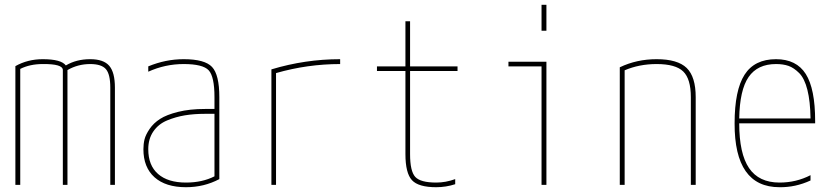

<svg xmlns="http://www.w3.org/2000/svg" viewBox="-20 -780 3540 810"><path d="M360.4 -530.3Q417 -530.3 440.9 -502.4Q464.8 -474.6 464.8 -410.2V0H445.3V-410.2Q445.3 -466.8 426.8 -488.3Q408.2 -509.8 360.4 -509.8Q308.6 -509.8 264.6 -484.4V0H245.1V-484.4Q245.1 -510.7 160.2 -509.8Q106.4 -509.8 65.4 -489.3V0H44.9V-501Q96.7 -530.3 160.2 -530.3Q238.3 -530.3 257.8 -503.9Q301.8 -530.3 360.4 -530.3Z M905.3 -24.4Q840.8 9.8 764.6 9.8Q678.7 9.8 631.8 -32.2Q585 -74.2 585 -150.4Q585 -172.9 589.8 -192.4Q594.7 -211.9 611.3 -236.3Q627.9 -260.7 655.3 -278.3Q682.6 -295.9 731.4 -308.1Q780.3 -320.3 844.7 -320.3H884.8V-370.1Q884.8 -457 860.4 -483.4Q835.9 -509.8 754.9 -509.8Q676.8 -509.8 605.5 -477.5V-500Q678.7 -530.3 754.9 -530.3Q843.8 -530.3 874.5 -497.6Q905.3 -464.8 905.3 -370.1ZM884.8 -299.8H844.7Q798.8 -299.8 760.3 -293.5Q721.7 -287.1 685.1 -272Q648.4 -256.8 627 -225.6Q605.5 -194.3 605.5 -150.4Q605.5 -82 647 -45.9Q688.5 -9.8 764.6 -9.8Q833 -9.8 884.8 -36.1Z M1125 -487.3Q1267.6 -530.3 1415 -530.3V-509.8Q1277.3 -509.8 1144.5 -471.7V0H1125Z M1910.2 -480.5H1710V-129.9Q1710 -57.6 1731.9 -33.7Q1753.9 -9.8 1820.3 -9.8Q1860.4 -9.8 1900.4 -24.4V-2.9Q1861.3 9.8 1820.3 9.8Q1745.1 9.8 1717.8 -20Q1690.4 -49.8 1690.4 -129.9V-480.5H1570.3V-500H1690.4V-690.4H1710V-500H1910.2Z M2285.2 0H2264.6V-500H2125V-519.5H2285.2ZM2264.6 -650.4V-759.8H2285.2V-650.4Z M2594.7 -496.1Q2666 -530.3 2750 -530.3Q2838.9 -530.3 2877 -493.2Q2915 -456.1 2915 -370.1V0H2894.5V-370.1Q2894.5 -447.3 2862.3 -478.5Q2830.1 -509.8 2750 -509.8Q2676.8 -509.8 2615.2 -483.4V0H2594.7Z M3098.6 -259.8Q3098.6 -131.8 3140.1 -70.8Q3181.6 -9.8 3268.6 -9.8Q3338.9 -9.8 3399.4 -41V-18.6Q3335.9 10.7 3268.6 9.8Q3078.1 9.8 3079.1 -259.8Q3079.1 -399.4 3121.1 -464.8Q3163.1 -530.3 3253.9 -530.3Q3339.8 -530.3 3379.4 -467.8Q3418.9 -405.3 3418.9 -269.5V-259.8ZM3098.6 -280.3H3399.4Q3398.4 -352.5 3386.2 -400.9Q3374 -449.2 3351.6 -471.7Q3329.1 -494.1 3306.6 -502Q3284.2 -509.8 3253.9 -509.8Q3175.8 -509.8 3138.2 -455.1Q3100.6 -400.4 3098.6 -280.3Z"/></svg>

Font: Mgen+ 1mn thin
Style: Regular
Weight: 100
Designer: [Source Han Sans]
Ryoko NISHIZUKA  (kana & ideographs); Paul D. Hunt (Latin, Greek & Cyrillic); Wenlong ZHANG  (bopomofo
Version: Version 1.059.20150602